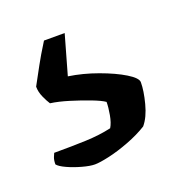

<svg xmlns="http://www.w3.org/2000/svg" viewBox="-60 -88 313 340"><g transform="rotate(-20 96.0 81.5)"><path d="M66 200Q57 200 42.5 196Q28 192 16 186.5Q4 181 0 176Q0 168 2 163Q4 158 5 156Q39 156 65 155Q91 154 113 149Q118 141 120.5 127Q123 113 123 103Q116 98 99 91.5Q82 85 62.5 79Q43 73 28 71Q24 65 19.5 55Q15 45 15 35Q26 15 33.5 1Q41 -13 56 -37H95L74 37Q101 41 128.5 51Q156 61 174 72Q192 83 192 91Q192 107 186 130Q180 153 169 166Q153 176 132 184Q111 192 93 196Q75 200 66 200Z"/></g></svg>

Font: Texturina Medium
Style: Regular
Weight: 500
Designer: Guillermo Torres Carreño
Foundry: Omnibus-Type
Version: Version 1.003